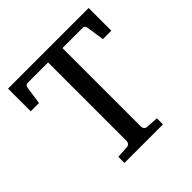

<svg xmlns="http://www.w3.org/2000/svg" viewBox="-178 -813 955 955"><g transform="rotate(-45 299.5 -335.5)"><path d="M523.9 -511.2 509.8 -605Q508.3 -612.8 504.2 -617.4Q500 -622.1 493.2 -622.1H350.1V-68.8Q350.1 -61.5 355.2 -54.7Q360.4 -47.9 371.1 -46.9L435.1 -43V0H164.1V-43L228 -46.9Q238.8 -47.9 243.9 -54.7Q249 -61.5 249 -68.8V-622.1H105Q98.1 -622.1 93.5 -617.4Q88.9 -612.8 87.9 -605L74.2 -511.2H16.1V-670.9H583V-511.2Z"/></g></svg>

Font: Charis SIL
Style: Regular
Weight: 400
Foundry: SIL International
Version: Version 4.112